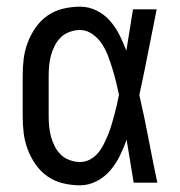

<svg xmlns="http://www.w3.org/2000/svg" viewBox="-20 -548 540 576"><path d="M220 8Q195 8 169.5 2Q144 -4 123 -18.5Q102 -33 87 -54.5Q72 -76 63 -100Q54 -124 51 -149Q48 -174 48 -200V-320Q48 -346 51 -371Q54 -396 63 -420Q72 -444 87 -465.5Q102 -487 123 -501.5Q144 -516 169.5 -522Q195 -528 220 -528Q246 -528 269.5 -516.5Q293 -505 310 -485.5Q327 -466 338.5 -443Q350 -420 359 -396Q364 -427 369 -458Q374 -489 379 -520H450Q437 -456 424.5 -391.5Q412 -327 398 -263Q413 -198 425.5 -132Q438 -66 452 0H381Q376 -32 370.5 -64Q365 -96 360 -128V-129Q351 -104 339.5 -80.5Q328 -57 311 -37Q294 -17 270 -4.5Q246 8 220 8ZM220 -62Q236 -62 250 -69.5Q264 -77 274 -89Q284 -101 291 -115Q298 -129 304 -143.5Q310 -158 314.5 -173Q319 -188 323 -203Q327 -218 330.5 -233Q334 -248 337 -264Q333 -283 328 -303Q323 -323 317 -342.5Q311 -362 304 -380.5Q297 -399 286 -416Q275 -433 257.5 -445.5Q240 -458 220 -458Q205 -458 189.5 -452.5Q174 -447 163 -436.5Q152 -426 144.5 -411.5Q137 -397 133 -382Q129 -367 127.5 -351.5Q126 -336 126 -320V-200Q126 -184 127.5 -168.5Q129 -153 133 -138Q137 -123 144.5 -108.5Q152 -94 163 -83.5Q174 -73 189.5 -67.5Q205 -62 220 -62Z"/></svg>

Font: Moesevka
Style: Regular
Weight: 400
Monospace: yes
Designer: Belleve Invis
Foundry: Belleve Invis
Version: Version 32.5.0; ttfautohint (v1.8.4)